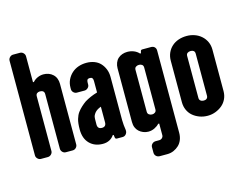

<svg xmlns="http://www.w3.org/2000/svg" viewBox="-128 -996 1780 1407"><g transform="rotate(-15 762.5 -292.5)"><path d="M350 -36Q350 -22 339.5 -11Q329 0 314 0H262Q247 0 236.5 -11Q226 -22 226 -36V-451Q226 -466 217 -473Q208 -480 193 -480Q180 -480 171 -473Q162 -466 162 -451V-36Q162 -22 151 -11Q140 0 125 0H73Q59 0 48 -11Q37 -22 37 -36V-754Q37 -769 48 -780Q59 -791 73 -791H125Q140 -791 151 -780Q162 -769 162 -754V-558H169Q184 -575 205.5 -584.5Q227 -594 250 -594Q271 -594 289 -587.5Q307 -581 321.5 -567.5Q336 -554 343 -535.5Q350 -517 350 -496Z M596 -256Q579 -250 567 -242Q555 -234 547.5 -224.5Q540 -215 535 -203.5Q530 -192 531 -138Q531 -104 564 -104Q596 -104 596 -138ZM728 -44Q728 -42 728 -37Q728 -23 718 -11.5Q708 0 692 0H650Q638 0 636 -11L633 -32H626Q613 -12 591.5 -0.5Q570 11 541 11Q479 11 441 -27.5Q403 -66 403 -134Q403 -184 411.5 -212.5Q420 -241 433.5 -259.5Q447 -278 464.5 -294Q482 -310 499 -322Q541 -348 596 -364V-451Q596 -466 590.5 -473Q585 -480 572 -480Q558 -480 553 -473Q548 -466 548 -451V-437Q548 -422 536.5 -411.5Q525 -401 511 -401H453Q439 -401 428 -411.5Q417 -422 417 -437V-448Q417 -481 430 -508Q443 -535 464.5 -554.5Q486 -574 514.5 -584Q543 -594 576 -594Q608 -594 635 -584Q662 -574 680.5 -554.5Q699 -535 710 -508Q721 -481 721 -448V-120Q721 -101 723 -82.5Q725 -64 728 -44Z M911 -133Q911 -119 921 -111.5Q931 -104 945 -104Q958 -104 967.5 -111.5Q977 -119 977 -133V-451Q977 -466 967.5 -473Q958 -480 945 -480Q931 -480 921 -473Q911 -466 911 -451ZM1101 77Q1101 106 1091.5 130Q1082 154 1065 170Q1048 186 1025.5 196Q1003 206 976 206H919Q903 206 892 195.5Q881 185 881 169V128Q881 113 892 102.5Q903 92 919 92H945Q959 92 968 83Q977 74 977 62V-26H969Q956 -11 933.5 0Q911 11 886 11Q866 11 847.5 3.5Q829 -4 815.5 -16.5Q802 -29 794.5 -47Q787 -65 787 -89V-496Q787 -518 794.5 -537Q802 -556 815.5 -568.5Q829 -581 847.5 -587.5Q866 -594 886 -594Q913 -594 936 -584.5Q959 -575 974 -558H981L985 -574Q987 -583 998 -583H1065Q1081 -583 1091 -573Q1101 -563 1101 -547Z M1494 -134Q1494 -102 1481.5 -75Q1469 -48 1447 -29.5Q1425 -11 1396.5 0Q1368 11 1337 11Q1303 11 1274 0Q1245 -11 1223.5 -29.5Q1202 -48 1190 -75Q1178 -102 1178 -134V-448Q1178 -481 1190 -508Q1202 -535 1223.5 -554.5Q1245 -574 1274 -584Q1303 -594 1337 -594Q1368 -594 1396.5 -584Q1425 -574 1447 -554.5Q1469 -535 1481.5 -508Q1494 -481 1494 -448ZM1368 -451Q1368 -466 1359.5 -473Q1351 -480 1337 -480Q1322 -480 1312.5 -473Q1303 -466 1303 -451V-133Q1303 -119 1312.5 -111.5Q1322 -104 1337 -104Q1351 -104 1359.5 -111.5Q1368 -119 1368 -133Z"/></g></svg>

Font: H.H. Samuel
Style: Regular
Weight: 900
Width: 1
Designer: deFharo
Foundry: deFharo
Version: Version 1.009